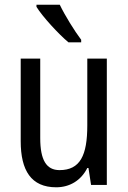

<svg xmlns="http://www.w3.org/2000/svg" viewBox="-20 -786 545 816"><path d="M234 -766H135V-757C160 -716 229 -641 271 -606H325V-617C297 -654 256 -720 234 -766ZM434 -537H351V-253C351 -126 321 -63 233 -63C177 -63 151 -106 151 -199V-537H68V-186C68 -62 112 10 219 10C275 10 324 -18 351 -72H356L367 0H434Z"/></svg>

Font: Noto Sans Kannada Condensed
Style: Regular
Weight: 400
Width: 3
Designer: Jelle Bosma - Monotype Design Team
Foundry: Monotype Imaging Inc.
Version: Version 2.005